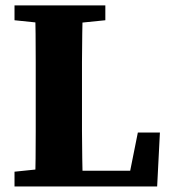

<svg xmlns="http://www.w3.org/2000/svg" viewBox="-20 -677 620 697"><path d="M32.7 0V-53.7L177.8 -68.7H193.5V0ZM106.7 0Q108.7 -51 109.2 -101.6Q109.7 -152.2 109.7 -199.8Q109.7 -247.4 109.7 -289.2V-347Q109.7 -399.5 109.7 -451Q109.7 -502.5 109.2 -554.5Q108.7 -606.5 106.7 -657.3H280.6Q279.6 -606.7 278.6 -555.2Q277.6 -503.7 277.6 -451.7Q277.6 -399.7 277.6 -347V-294.2Q277.6 -250.1 277.6 -201.7Q277.6 -153.3 278.6 -102.4Q279.6 -51.4 280.6 0ZM193.5 0V-57.1H482.8L446.8 -28.1L480.4 -195.8H560.5L550.5 0ZM32.7 -603.5V-657.3H362.4V-603.5L214.4 -588.5H177.8Z"/></svg>

Font: Source Serif 4 Variable
Style: Regular
Weight: 400
Designer: Frank Grießhammer
Foundry: Adobe
Version: Version 4.005;hotconv 1.1.0;makeotfexe 2.6.0